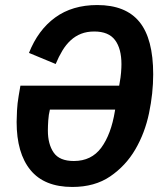

<svg xmlns="http://www.w3.org/2000/svg" viewBox="-20 -730 640 762"><path d="M267 12Q156 12 101 -55Q46 -122 46 -246Q46 -263 47.5 -291.5Q49 -320 54 -349L61 -390H453L455 -402Q459 -423 460.5 -442.5Q462 -462 462 -475Q462 -537 436.5 -571Q411 -605 354 -605Q325 -605 302 -596Q279 -587 260.5 -570Q242 -553 227.5 -529Q213 -505 201 -476L95 -520Q131 -611 199 -660.5Q267 -710 366 -710Q479 -710 533.5 -643Q588 -576 588 -435Q588 -360 571.5 -281Q555 -202 517 -137Q479 -72 417.5 -30Q356 12 267 12ZM273 -91Q343 -91 382 -144Q421 -197 436 -289L437 -295H178Q173 -275 171.5 -252Q170 -229 170 -212Q170 -158 193 -124.5Q216 -91 273 -91Z"/></svg>

Font: IBM Plex Mono SemiBold
Style: Italic
Weight: 600
Italic angle: -9°
Monospace: yes
Designer: Mike Abbink, Paul van der Laan, Pieter van Rosmalen
Foundry: Bold Monday
Version: Version 2.3